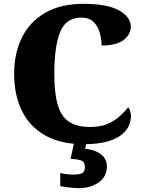

<svg xmlns="http://www.w3.org/2000/svg" viewBox="-20 -744 748 1004"><path d="M418 10Q297 10 216 -36Q135 -82 94.5 -164.5Q54 -247 54 -358Q54 -466 95 -548.5Q136 -631 217 -677.5Q298 -724 417 -724Q541 -724 602.5 -689.5Q664 -655 664 -605Q664 -564 626.5 -535Q589 -506 511 -506Q511 -540 501.5 -573.5Q492 -607 469 -629.5Q446 -652 406 -652Q324 -652 294 -575.5Q264 -499 264 -358Q264 -257 282 -195.5Q300 -134 341.5 -107Q383 -80 452 -80Q506 -80 543.5 -96.5Q581 -113 607 -137Q633 -161 650 -183Q657 -176 661 -162Q665 -148 665 -137Q665 -114 654.5 -88.5Q644 -63 617 -40.5Q590 -18 541.5 -4Q493 10 418 10ZM390 240Q380 240 362 238.5Q344 237 325.5 234.5Q307 232 295 229V161Q333 169 363 169Q392 169 408 162Q424 155 424 130Q424 101 402.5 94.5Q381 88 349 86L370 -9H435L425 34Q474 38 506.5 62Q539 86 539 126Q539 179 496.5 209.5Q454 240 390 240Z"/></svg>

Font: Noto Serif Tamil Black
Style: Italic
Weight: 900
Italic angle: -12°
Designer: Indian Type Foundry, Tom Grace, and the Monotype Design Team
Foundry: Monotype Imaging Inc.
Version: Version 2.003; ttfautohint (v1.8.4.7-5d5b)